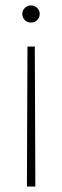

<svg xmlns="http://www.w3.org/2000/svg" viewBox="-20 -526 229 706"><path d="M79 160 81 -355H108L110 160ZM71 -452.5Q62 -462 62 -475Q62 -488 71.5 -497Q81 -506 94 -506Q107 -506 116.5 -497Q126 -488 126 -475Q126 -462 117 -452.5Q108 -443 94 -443Q80 -443 71 -452.5Z"/></svg>

Font: Human Sans ExtraLight
Style: Regular
Weight: 200
Designer: Tim Radville
Foundry: Continuum
Version: Version 1.000;FEAKit 1.0